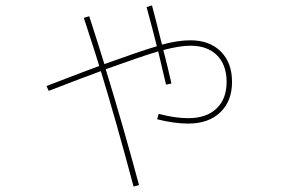

<svg xmlns="http://www.w3.org/2000/svg" viewBox="-20 -639 1040 710"><path d="M522 -613 542 -619Q552 -583 579 -474Q638 -490 684 -490Q755 -490 796.5 -448.5Q838 -407 838 -336Q838 -265 794.5 -223.5Q751 -182 676 -182Q624 -182 561 -198L567 -218Q627 -202 676 -202Q743 -202 780.5 -237.5Q818 -273 818 -336Q818 -399 782.5 -434.5Q747 -470 684 -470Q645 -470 584 -454Q599 -397 614 -330L594 -326Q589 -348 565 -449Q504 -431 371 -383Q434 -178 494 45L474 51Q408 -196 353 -376Q295 -355 160 -303L152 -321Q311 -382 347 -395Q343 -410 290 -573L310 -579Q348 -461 366 -402Q499 -450 560 -468Q545 -529 522 -613Z"/></svg>

Font: Mplus 1p Thin
Style: Regular
Weight: 250
Version: Version 1.061